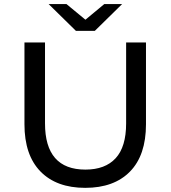

<svg xmlns="http://www.w3.org/2000/svg" viewBox="-20 -907 831 935"><path d="M99.1 -301.8V-700.2H199.2V-306.2Q199.2 -81.1 396 -81.1Q492.2 -81.1 543.2 -136.5Q594.2 -191.9 594.2 -306.2V-700.2H690.9V-301.8Q690.9 -150.9 613 -71.5Q535.2 7.8 395 7.8Q254.9 7.8 177 -72Q99.1 -151.9 99.1 -301.8ZM216.8 -887.2H303.7L396 -811L487.8 -887.2H574.7L441.9 -756.8H349.6Z"/></svg>

Font: Montserrat Medium
Style: Regular
Weight: 500
Designer: Julieta Ulanovsky
Foundry: Julieta Ulanovsky
Version: Version 7.200